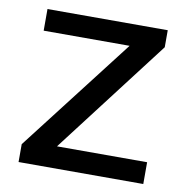

<svg xmlns="http://www.w3.org/2000/svg" viewBox="-67 -614 654 678"><g transform="rotate(10 260.0 -275.0)"><path d="M43 -64 357.9 -472.2H49.8V-549.8H481V-488.8L167 -78.1H490.2V0H43Z"/></g></svg>

Font: ø
Style: ø
Weight: 400
Designer: Samuel Oakes
Foundry: Samuel Oakes
Version: Version 1.000;PS 001.000;hotconv 1.0.88;makeotf.lib2.5.64775